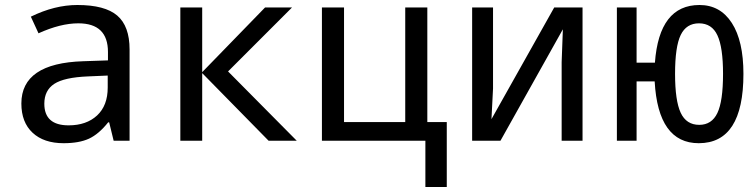

<svg xmlns="http://www.w3.org/2000/svg" viewBox="-20 -566 3040 772"><path d="M437 0 418.9 -74.2H415Q377.4 -26.9 337.9 -8.5Q298.3 9.8 235.8 9.8Q156.2 9.8 111.1 -32.2Q65.9 -74.2 65.9 -149.9Q65.9 -312 314.9 -319.8L414.1 -323.2V-356.9Q414.1 -472.2 294.9 -472.2Q223.1 -472.2 134.8 -432.1L104 -499Q199.7 -545.9 291 -545.9Q401.9 -545.9 451.4 -503.4Q501 -460.9 501 -367.2V0ZM413.1 -262.2 334 -258.8Q238.3 -254.9 198.2 -228.8Q158.2 -202.6 158.2 -148.9Q158.2 -62 255.9 -62Q327.6 -62 370.4 -101.8Q413.1 -141.6 413.1 -213.9Z M1045.9 -536.1H1154.3L897 -278.8L1173.3 0H1060.1L793 -272V0H705.1V-536.1H793V-275.9Z M1776.4 186H1690.4V0H1274.4V-536.1H1363.3V-75.2H1609.4V-536.1H1698.2V-75.2H1776.4Z M1962.4 -536.1V-210L1956.1 -86.9L2208.5 -536.1H2322.3V0H2238.3V-315.9L2243.2 -448.2L1992.2 0H1878.4V-536.1Z M2612.3 -238.8H2539.6V0H2460.4V-536.1H2539.6V-314H2613.3Q2630.4 -545.9 2792.5 -545.9Q2876 -545.9 2922.6 -473.6Q2969.2 -401.4 2969.2 -269Q2969.2 9.8 2789.6 9.8Q2626 9.8 2612.3 -238.8ZM2791.5 -64Q2841.8 -64 2864.5 -111.6Q2887.2 -159.2 2887.2 -269Q2887.2 -375.5 2864.7 -423.8Q2842.3 -472.2 2790.5 -472.2Q2739.7 -472.2 2717 -425.3Q2694.3 -378.4 2694.3 -269Q2694.3 -161.1 2717 -112.5Q2739.7 -64 2791.5 -64Z"/></svg>

Font: Apple Sans Adjectives
Style: Regular
Weight: 400
Monospace: yes
Foundry: Apple Sans Adjectives
Version: Version 0.01